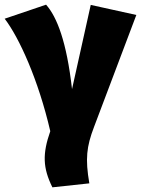

<svg xmlns="http://www.w3.org/2000/svg" viewBox="-45 -574 603 821"><path d="M152 -554 -25 -494C37 -413 119 -233 170 -13C136 84 138 144 179 227L337 210C319 105 325 53 357 -31L538 -510L343 -553L263 -193C240 -395 199 -501 152 -554Z"/></svg>

Font: Fira Sans Heavy
Style: Regular
Weight: 900
Designer: bBox Type GmbH & Carrois Corporate GbR & Edenspiekermann AG
Foundry: bBox Type GmbH & Carrois Corporate GbR & Edenspiekermann AG
Version: Version 4.300;PS 004.300;hotconv 1.0.88;makeotf.lib2.5.64775